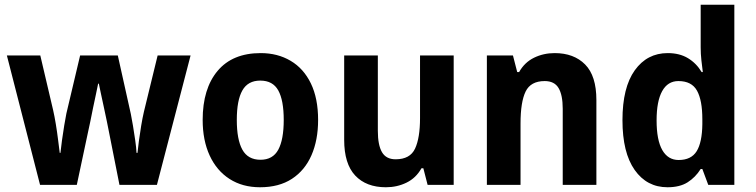

<svg xmlns="http://www.w3.org/2000/svg" viewBox="-20 -780 3188 810"><path d="M440 -222Q437 -239 431 -267Q425 -295 418.5 -326Q412 -357 406 -384Q400 -411 397 -427H394Q391 -411 385 -383.5Q379 -356 372.5 -324.5Q366 -293 360.5 -265Q355 -237 351 -221L304 0H149L9 -546H150L204 -316Q210 -290 215.5 -256.5Q221 -223 225 -190.5Q229 -158 232 -135H235Q237 -156 241.5 -188Q246 -220 251 -251Q256 -282 260 -301L318 -546H477L532 -299Q536 -280 541 -249.5Q546 -219 550.5 -188Q555 -157 556 -135H560Q562 -155 566 -185.5Q570 -216 575.5 -249Q581 -282 587 -308L645 -546H784L642 0H484Z M1322 -274Q1322 -189 1294 -125Q1266 -61 1211.5 -25.5Q1157 10 1077 10Q1003 10 948.5 -25Q894 -60 864.5 -124Q835 -188 835 -274Q835 -406 898 -481Q961 -556 1080 -556Q1151 -556 1206 -523.5Q1261 -491 1291.5 -428Q1322 -365 1322 -274ZM979 -274Q979 -191 1002.5 -148.5Q1026 -106 1079 -106Q1131 -106 1154 -148.5Q1177 -191 1177 -274Q1177 -357 1154 -398.5Q1131 -440 1078 -440Q1026 -440 1002.5 -398.5Q979 -357 979 -274Z M1894 -546V0H1784L1766 -70H1758Q1735 -29 1695 -9.5Q1655 10 1608 10Q1525 10 1478.5 -39.5Q1432 -89 1432 -190V-546H1574V-228Q1574 -168 1591.5 -138Q1609 -108 1649 -108Q1710 -108 1731 -153Q1752 -198 1752 -282V-546Z M2320 -556Q2401 -556 2448.5 -508Q2496 -460 2496 -358V0H2354V-321Q2354 -379 2336.5 -408.5Q2319 -438 2278 -438Q2219 -438 2197.5 -394Q2176 -350 2176 -259V0H2034V-546H2144L2162 -476H2170Q2193 -517 2233 -536.5Q2273 -556 2320 -556Z M2796 10Q2709 10 2657.5 -63Q2606 -136 2606 -273Q2606 -411 2658 -483.5Q2710 -556 2797 -556Q2847 -556 2882.5 -534.5Q2918 -513 2940 -476H2945Q2942 -498 2939 -525.5Q2936 -553 2936 -580V-760H3078V0H2968L2943 -67H2936Q2914 -32 2881 -11Q2848 10 2796 10ZM2843 -105Q2896 -105 2919 -142Q2942 -179 2943 -256V-277Q2943 -357 2920.5 -397.5Q2898 -438 2842 -438Q2797 -438 2773.5 -395.5Q2750 -353 2750 -272Q2750 -189 2774 -147Q2798 -105 2843 -105Z"/></svg>

Font: Noto Sans Devanagari UI SemiCondensed
Style: Bold
Weight: 700
Width: 4
Designer: Jelle Bosma - Monotype Design Team
Foundry: Monotype Imaging Inc.
Version: Version 2.004; ttfautohint (v1.8.4.7-5d5b)